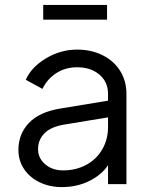

<svg xmlns="http://www.w3.org/2000/svg" viewBox="-20 -750 612 782"><path d="M55 -139Q55 -204 97.5 -249Q140 -294 226 -308L420 -340V-368Q420 -416 385 -446Q350 -476 294 -476Q246 -476 209 -452Q172 -428 153 -388L85 -425Q108 -477 167.5 -512.5Q227 -548 294 -548Q352 -548 398 -525Q444 -502 469.5 -461Q495 -420 495 -368V0H420V-77Q393 -37 343 -12.5Q293 12 232 12Q182 12 141.5 -7.5Q101 -27 78 -61.5Q55 -96 55 -139ZM237 -56Q290 -56 332 -79Q374 -102 397 -142.5Q420 -183 420 -232V-272L244 -243Q188 -234 161.5 -207.5Q135 -181 135 -142Q135 -106 164 -81Q193 -56 237 -56ZM156 -730H416V-670H156Z"/></svg>

Font: Evergrow Sans 
Style: Regular
Weight: 400
Foundry: 10Web
Version: Version 1.000